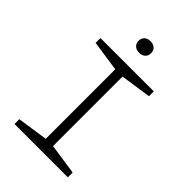

<svg xmlns="http://www.w3.org/2000/svg" viewBox="-266 -1041 1153 1153"><g transform="rotate(45 310.0 -465.0)"><path d="M83.5 -41 294.5 -72 279 -40V-690L294.5 -658L83.5 -689V-730H536.5V-689L325.5 -658L341 -690V-40L325.5 -72L536.5 -41V0H83.5ZM257 -880.5Q257 -903.5 271.8 -916.5Q286.5 -929.5 310 -929.5Q333.5 -929.5 348.2 -916.5Q363 -903.5 363 -880.5Q363 -857.5 348.2 -844.5Q333.5 -831.5 310 -831.5Q286.5 -831.5 271.8 -844.5Q257 -857.5 257 -880.5Z"/></g></svg>

Font: Monaspace Xenon Var
Style: Regular
Weight: 400
Designer: Riley Cran and the Lettermatic Team
Version: Version 1.000 (Monaspace Xenon Var)